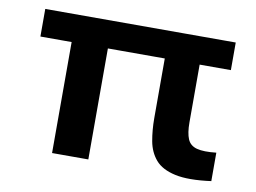

<svg xmlns="http://www.w3.org/2000/svg" viewBox="-61 -584 905 678"><g transform="rotate(10 391.5 -245.5)"><path d="M162 -427H292V0H162ZM733 -497V-398H50V-497ZM621 -191Q621 -153 630 -131.5Q639 -110 663.5 -103.5Q688 -97 733 -102V0Q652 11 604 0.5Q556 -10 533 -37Q510 -64 503 -102.5Q496 -141 496 -185V-427H621Z"/></g></svg>

Font: Syne
Style: Bold
Weight: 700
Designer: Lucas Descroix
Foundry: Bonjour Monde
Version: Version 2.200